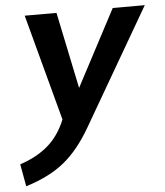

<svg xmlns="http://www.w3.org/2000/svg" viewBox="-52 -531 691 806"><g transform="rotate(-5 294.0 -128.0)"><path d="M9 135Q79 112 126.5 71.5Q174 31 202 -37L82 -485H216L283 -163L453 -485H588L303 6Q251 96 188.5 147Q126 198 26 229Z"/></g></svg>

Font: Niramit SemiBold
Style: Italic
Weight: 600
Italic angle: -10°
Designer: Katatrad Aksorn Co.,Ltd.
Foundry: Cadson Demak Co.,Ltd.
Version: Version 1.001; ttfautohint (v1.6)